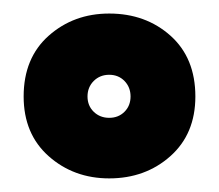

<svg xmlns="http://www.w3.org/2000/svg" viewBox="-20 -755 325 285"><path d="M142.1 -490.2Q89.4 -490.2 52.2 -523.2Q15.1 -556.2 15.1 -611.8Q15.1 -668.9 52.2 -701.9Q89.4 -734.9 142.1 -734.9Q196.3 -734.9 233.2 -701.9Q270 -668.9 270 -611.8Q270 -556.2 232.9 -523.2Q195.8 -490.2 142.1 -490.2ZM119.1 -589.1Q128.4 -580.1 142.1 -580.1Q155.8 -580.1 164.8 -589.1Q173.8 -598.1 173.8 -611.8Q173.8 -625.5 164.8 -634.8Q155.8 -644 142.1 -644Q128.4 -644 119.1 -634.8Q109.9 -625.5 109.9 -611.8Q109.9 -598.1 119.1 -589.1Z"/></svg>

Font: Kanit Black
Style: Regular
Weight: 900
Designer: Katatrad Team
Foundry: CadsonDemak
Version: Version 1.000;PS 001.000;hotconv 1.0.88;makeotf.lib2.5.64775